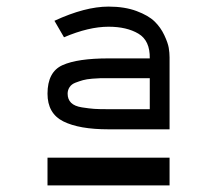

<svg xmlns="http://www.w3.org/2000/svg" viewBox="-20 -770 658 582"><path d="M309 -378Q220 -378 172 -402Q124 -426 124 -486Q124 -552 169.5 -572.5Q215 -593 309 -593H434Q435 -647 399.5 -668Q364 -689 309 -689Q249 -689 174 -657L145 -707Q238 -750 309 -750Q358 -750 394 -736.5Q430 -723 448.5 -705Q467 -687 478 -663.5Q489 -640 491.5 -625Q494 -610 494 -596V-378ZM309 -439H434V-533H309Q293 -533 285.5 -533Q278 -533 260 -531.5Q242 -530 231.5 -527Q221 -524 209 -519.5Q197 -515 191 -506Q185 -497 185 -486Q185 -469 195.5 -458.5Q206 -448 228.5 -444.5Q251 -441 265.5 -440Q280 -439 309 -439ZM124 -208V-292H494V-208Z"/></svg>

Font: Hermit Light
Style: Regular
Weight: 300
Designer: Pablo Caro
Version: Version 2.000;PS 002.000;hotconv 1.0.88;makeotf.lib2.5.64775